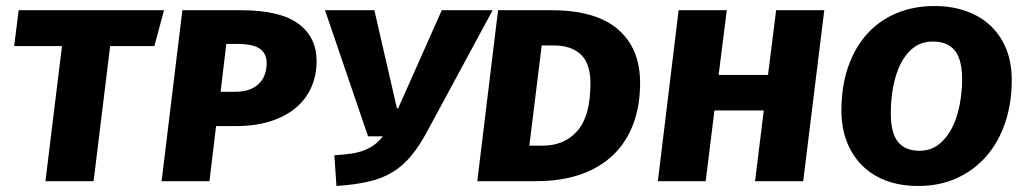

<svg xmlns="http://www.w3.org/2000/svg" viewBox="-20 -602 3412 638"><path d="M346 -449 291 0H131L186 -449H27L42 -568H525L493 -449Z M761 -297Q812 -297 839 -322.5Q866 -348 866 -393Q866 -424 843.5 -440Q821 -456 769 -456H732L713 -297ZM1032 -399Q1032 -351 1014 -311Q996 -271 961.5 -242.5Q927 -214 877 -198.5Q827 -183 762 -183H698L676 0H517L586 -568H781Q910 -568 971 -523.5Q1032 -479 1032 -399Z M1060 -568H1224L1299 -242H1303L1448 -568H1617L1402 -170Q1375 -119 1347 -85Q1319 -51 1284.5 -30Q1250 -9 1204.5 1.5Q1159 12 1098 16L1091 -86Q1122 -88 1146.5 -91.5Q1171 -95 1190 -102.5Q1209 -110 1224 -121Q1239 -132 1252 -149H1203Z M1783 -118Q1856 -118 1899 -167.5Q1942 -217 1942 -325Q1942 -391 1910 -421Q1878 -451 1820 -451H1780L1739 -118ZM2107 -327Q2107 -251 2084.5 -190.5Q2062 -130 2018 -87.5Q1974 -45 1909.5 -22.5Q1845 0 1761 0H1566L1635 -568H1812Q1960 -568 2033.5 -504.5Q2107 -441 2107 -327Z M2489 0 2518 -235H2354L2325 0H2166L2235 -568H2395L2368 -353H2532L2559 -568H2719L2649 0Z M3342 -336Q3342 -260 3320.5 -195.5Q3299 -131 3258.5 -84Q3218 -37 3160.5 -10.5Q3103 16 3031 16Q2972 16 2925 -1.5Q2878 -19 2845 -52Q2812 -85 2794 -131Q2776 -177 2776 -234Q2776 -316 2798.5 -380.5Q2821 -445 2862 -490Q2903 -535 2960 -558.5Q3017 -582 3085 -582Q3143 -582 3190.5 -565Q3238 -548 3271.5 -516.5Q3305 -485 3323.5 -439.5Q3342 -394 3342 -336ZM3035 -101Q3073 -101 3100 -122.5Q3127 -144 3144 -178Q3161 -212 3169 -254.5Q3177 -297 3177 -338Q3177 -405 3152.5 -434.5Q3128 -464 3080 -464Q3042 -464 3015.5 -443.5Q2989 -423 2972.5 -389.5Q2956 -356 2948 -313.5Q2940 -271 2940 -226Q2940 -160 2964 -130.5Q2988 -101 3035 -101Z"/></svg>

Font: Qjlgwqiwhsfqbnnlvksmvfsycuq
Style: Regular
Weight: 700
Italic angle: -8°
Designer: Carrois Corporate & Edenspiekermann
Foundry: Carrois Corporate GbR & Edenspiekermann AG
Version: Version 2.001